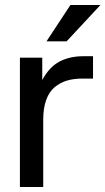

<svg xmlns="http://www.w3.org/2000/svg" viewBox="-20 -752 424 772"><path d="M60.1 0V-520H149.9V-430.2Q178.2 -482.9 219.2 -504.4Q260.3 -525.9 314 -525.9H354V-436H311Q276.4 -436 249.3 -428Q222.2 -419.9 200 -401.6Q177.7 -383.3 165.8 -350.3Q153.8 -317.4 153.8 -271V0ZM167 -585.9 263.2 -731.9H383.8L248 -585.9Z"/></svg>

Font: Aspekta 450
Style: Regular
Weight: 450
Designer: Ivo Dolenc
Version: Version 2.000